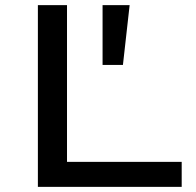

<svg xmlns="http://www.w3.org/2000/svg" viewBox="-20 -725 761 745"><path d="M127 0V-705H240V-97H685V0ZM378 -473V-705H483L457 -473Z"/></svg>

Font: Nunito Sans 7pt Expanded Medium
Style: Regular
Weight: 500
Width: 7
Designer: Vernon Adams
Foundry: Vernon Adams
Version: Version 3.101;gftools[0.9.27]